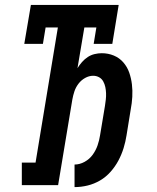

<svg xmlns="http://www.w3.org/2000/svg" viewBox="-20 -755 640 783"><path d="M284 8V-84Q305 -84 325 -95Q345 -106 358 -124Q371 -142 378 -162.5Q385 -183 388 -203Q393 -233 398 -263Q403 -293 408 -323Q410 -336 411.5 -349Q413 -362 412.5 -375Q412 -388 409.5 -400Q407 -412 401 -423Q395 -434 384 -440Q373 -446 360 -446Q343 -446 327 -437Q311 -428 300 -413.5Q289 -399 283.5 -382.5Q278 -366 275 -349L217 0H69V-92H125L216 -643H166L155 -576H79L106 -735H464L438 -576H362L373 -643H324L296 -477Q304 -490 314.5 -502Q325 -514 338 -522.5Q351 -531 366 -534.5Q381 -538 395 -538Q421 -538 444 -528.5Q467 -519 483 -500.5Q499 -482 507 -459Q515 -436 518 -411Q521 -386 519.5 -360Q518 -334 513 -308L496 -203Q492 -177 484 -151Q476 -125 463 -100.5Q450 -76 431 -54.5Q412 -33 388 -19Q364 -5 337.5 1.5Q311 8 284 8Z"/></svg>

Font: Iosevka Curly Slab SmBdEx
Style: Italic
Weight: 600
Width: 7
Italic angle: -9°
Monospace: yes
Designer: Belleve Invis
Foundry: Belleve Invis
Version: Version 11.1.0; ttfautohint (v1.8.3)